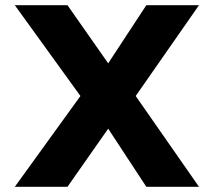

<svg xmlns="http://www.w3.org/2000/svg" viewBox="-20 -720 823 740"><path d="M37 -700H240L397 -476L544 -700H747L503 -350L747 0H544L397 -224L240 0H37L290 -350Z"/></svg>

Font: Albert Sans Black
Style: Regular
Weight: 900
Designer: Andreas Rasmussen
Foundry: a.Foundry
Version: Version 1.025